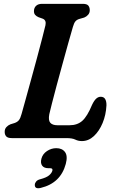

<svg xmlns="http://www.w3.org/2000/svg" viewBox="-20 -720 599 1001"><path d="M325.5 0H41.5Q20 0 12 -9.5Q4 -19 4.5 -33.5Q4.5 -47.5 13.2 -57.2Q22 -67 34.5 -72L55.5 -78.5Q70.5 -83.5 78.5 -93.5Q86.5 -103.5 92.5 -126Q99.5 -150.5 112.5 -197.8Q125.5 -245 141.5 -303Q157.5 -361 173 -418.5Q188.5 -476 200.2 -521.5Q212 -567 217 -588.5Q222.5 -614.5 203 -622.5L180.5 -630.5Q169 -635.5 163 -642.8Q157 -650 157 -662Q157 -679 168 -689.5Q179 -700 199.5 -700H411.5Q433 -700 440.5 -690.8Q448 -681.5 448 -667Q448 -652.5 439.2 -642.8Q430.5 -633 419 -628.5L393 -621Q381 -617.5 373.5 -609Q366 -600.5 360 -579.5Q350 -546 335.8 -494.8Q321.5 -443.5 305.8 -386.2Q290 -329 275.5 -275Q261 -221 250.8 -180.8Q240.5 -140.5 237 -124.5Q231 -93 242.2 -80Q253.5 -67 279.5 -67H342.5Q383 -67 409 -90Q435 -113 460 -173.5Q471 -196.5 481.8 -206Q492.5 -215.5 505 -215.5Q521.5 -215.5 528.5 -203.2Q535.5 -191 535 -170.5Q532.5 -121 515 -78.8Q497.5 -36.5 469.5 -10.5Q441.5 15.5 407 15.5Q388 15.5 372.5 7.8Q357 0 325.5 0ZM233 157Q209 157 199.5 143.2Q190 129.5 196 107Q202.5 82.5 225 67.5Q247.5 52.5 273.5 52.5Q304 52.5 319 72.8Q334 93 323 134.5Q296 234.5 193 259.5Q160.5 267.5 161.5 243Q162 234 168.8 226Q175.5 218 189.5 214.5Q222 206 235.8 194.2Q249.5 182.5 253 170Q256.5 157 241.5 157Z"/></svg>

Font: Fraunces 72pt S100 SemiBold
Style: Italic
Weight: 600
Italic angle: -16°
Version: Version 1.000; ttfautohint (v1.8.3)